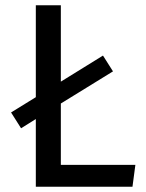

<svg xmlns="http://www.w3.org/2000/svg" viewBox="-20 -709 554 729"><path d="M494 -83 483 0H116V-257L60 -222L22 -282L116 -340V-689H211V-399L371 -498L409 -438L211 -316V-83Z"/></svg>

Font: Fira GO
Style: Regular
Weight: 400
Designer: Carrois Corporate
Foundry: Carrois Corporate GbR
Version: Version 0.300